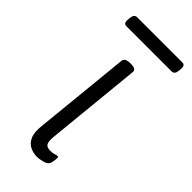

<svg xmlns="http://www.w3.org/2000/svg" viewBox="-221 -720 771 771"><g transform="rotate(45 164.5 -334.5)"><path d="M169 6Q148 6 129.5 -3Q111 -12 101 -34.5Q91 -57 96 -98L137 -507Q139 -525 169 -525H173Q203 -525 201 -507L160 -95Q158 -71 164 -60Q170 -49 190 -49Q204 -49 212.5 -52Q221 -55 226 -55Q231 -55 231 -48Q231 -45 230 -36.5Q229 -28 226 -17Q222 -5 203 0.5Q184 6 169 6ZM52 -619Q36 -619 38 -642L39 -652Q41 -675 58 -675H315Q331 -675 329 -652L328 -642Q326 -619 309 -619Z"/></g></svg>

Font: Asap Expanded Expanded Light
Style: Italic
Weight: 300
Width: 7
Italic angle: -6°
Designer: Pablo Cosgaya
Foundry: Omnibus-Type
Version: Version 3.001; ttfautohint (v1.8.4.7-5d5b)